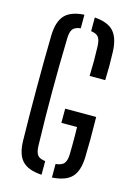

<svg xmlns="http://www.w3.org/2000/svg" viewBox="-122 -870 661 941"><g transform="rotate(15 208.0 -400.0)"><path d="M185.9 6Q116.5 1.7 86.6 -30.7Q56.8 -63.2 55.4 -131.3Q53.9 -198.7 53.4 -265.5Q52.9 -332.3 52.9 -399.2Q52.9 -466.1 53.4 -532.8Q53.9 -599.6 55.4 -666.2Q57.3 -735.8 87.1 -768.7Q117 -801.6 185.9 -806V-737.2Q156.7 -733.5 146.2 -719.5Q135.7 -705.6 134.6 -675.6Q132.5 -600 131.6 -532.6Q130.8 -465.1 130.8 -400.3Q130.8 -335.4 131.6 -268Q132.5 -200.6 134.6 -124.9Q135.7 -94.9 146.2 -80.7Q156.7 -66.6 185.9 -63.2ZM238.6 6V-62.7Q269.8 -66.1 281.1 -80.2Q292.4 -94.4 293.5 -124.9Q294.1 -149.7 294.3 -172.4Q294.6 -195.1 294.3 -217.8Q294.1 -240.5 293.5 -264.9H214V-336.9H371.3Q372.5 -274.7 372.2 -226Q371.9 -177.3 370.7 -131.3Q368.3 -62.7 338.3 -30.6Q308.3 1.6 238.6 6ZM288.2 -522.7Q289.7 -564.8 289.7 -599.2Q289.7 -633.6 288.2 -675.6Q286.7 -705.5 276.5 -719.2Q266.4 -732.9 238.6 -736.7V-806Q305.4 -801.2 334.9 -769.1Q364.3 -736.9 367.4 -669.2Q368.9 -630.8 368.9 -596.2Q368.9 -561.7 367.4 -522.7Z"/></g></svg>

Font: Big Shoulders Stencil Text Thin
Style: Regular
Weight: 100
Designer: Patric King
Foundry: XO Type Co
Version: Version 2.001